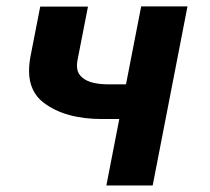

<svg xmlns="http://www.w3.org/2000/svg" viewBox="-20 -567 642 587"><path d="M344.7 -203.1H292.5Q179.7 -203.1 114.3 -252.4L112.3 -253.9Q91.3 -270 80.1 -294.2Q68.8 -318.4 68.8 -350.1Q68.8 -361.3 70.1 -373.3Q71.3 -385.3 73.7 -397L103 -546.9H249L216.8 -382.3Q215.3 -373.5 215.3 -366.2Q215.3 -347.7 225.1 -336.4Q226.6 -334.5 228.8 -332.5Q231 -330.6 233.9 -328.1Q257.3 -309.1 313 -309.1H365.2L411.6 -547.4H553.2L446.8 0H305.2Z"/></svg>

Font: Hack
Style: Bold Italic
Weight: 700
Italic angle: -11°
Monospace: yes
Designer: Christopher Simpkins
Foundry: Christopher Simpkins
Version: Version 2.017; ttfautohint (v1.4.1) -l 4 -r 80 -G 350 -x 0 -